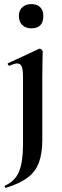

<svg xmlns="http://www.w3.org/2000/svg" viewBox="-20 -633 303 935"><path d="M188 -382Q188 -370 187 -342Q186 -314 186 -262V48Q186 114 169.5 158.5Q153 203 114.5 232Q76 261 8 282Q6 283 3.5 277.5Q1 272 4 271Q53 250 72.5 203Q92 156 92 71V-260Q92 -293 86 -308.5Q80 -324 63 -324Q56 -324 46.5 -321Q37 -318 26 -313Q22 -312 19 -318Q16 -324 19 -325L170 -395Q172 -396 173 -396Q178 -396 183 -391Q188 -386 188 -382ZM133 -495Q105 -495 88.5 -511Q72 -527 72 -556Q72 -582 88.5 -597.5Q105 -613 133 -613Q161 -613 176 -597.5Q191 -582 191 -556Q191 -495 133 -495Z"/></svg>

Font: Cormorant Garamond Light
Style: Regular
Weight: 300
Designer: Christian Thalmann (Catharsis Fonts)
Foundry: Catharsis Fonts
Version: Version 4.001